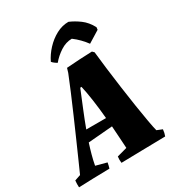

<svg xmlns="http://www.w3.org/2000/svg" viewBox="-218 -1015 1063 1152"><g transform="rotate(-30 313.5 -439.0)"><path d="M-10 7Q-11 -5 -10.5 -16.5Q-10 -28 -9 -40L32 -54Q44 -81 67 -132.5Q90 -184 118.5 -249Q147 -314 177 -382.5Q207 -451 233 -513Q259 -575 277 -620L286 -650Q328 -653 375 -656Q422 -659 464 -660L476 -648Q481 -598 489.5 -530Q498 -462 508 -389Q518 -316 528.5 -248.5Q539 -181 548 -130.5Q557 -80 563 -58L600 -43Q599 -31 596.5 -20Q594 -9 590 1Q507 3 431 4Q355 5 284 7Q281 -14 284 -37L354 -56Q352 -88 349.5 -128Q347 -168 344 -211L175 -197Q163 -160 153.5 -125Q144 -90 138 -57L213 -37Q211 -27 209 -17.5Q207 -8 204 1Q146 2 91 3.5Q36 5 -10 7ZM295 -507Q271 -448 246.5 -388.5Q222 -329 201 -272H338Q332 -340 323 -403Q314 -466 304 -508ZM253 -704Q245 -708 234.5 -716Q224 -724 220 -730Q239 -770 272 -805.5Q305 -841 346 -863Q387 -885 431 -885Q467 -870 502 -844Q537 -818 561 -773L559 -756L478 -706Q462 -728 442 -748.5Q422 -769 398 -787Q357 -787 318.5 -762Q280 -737 253 -704Z"/></g></svg>

Font: Albura ExtraBold
Style: Italic
Weight: 758
Italic angle: -7°
Designer: Mercedes Jáuregui
Foundry: Omnibus-Type Team
Version: Version 1.000; ttfautohint (v1.8.3)